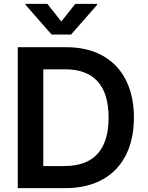

<svg xmlns="http://www.w3.org/2000/svg" viewBox="-20 -971 764 991"><path d="M318.2 0C539.8 0 671.2 -137.1 671.2 -364.3C671.2 -590.9 539.8 -727.3 323.2 -727.3H71.7V0ZM111.9 -946 246.4 -792.6H346.9L481.2 -946V-951H368.6L296.5 -860.1L224.4 -951H111.9ZM203.5 -114V-613.3H315.7C463.4 -613.3 540.5 -530.9 540.5 -364.3C540.5 -197.1 463.4 -114 311.8 -114Z"/></svg>

Font: Margiela Sans Semi Bold
Style: Regular
Weight: 600
Designer: Stefan Endress, Andreas Faust
Version: Version 1.100;FEAKit 1.0